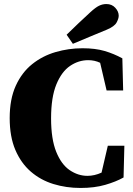

<svg xmlns="http://www.w3.org/2000/svg" viewBox="-20 -911 658 951"><path d="M379 20Q308 20 244.5 0.5Q181 -19 132.5 -61Q84 -103 56 -168.5Q28 -234 28 -326Q28 -420 58 -486Q88 -552 139 -593Q190 -634 255 -653Q320 -672 389 -672Q452 -672 498 -658.5Q544 -645 586 -622L590 -463H508L476 -600Q449 -613 417 -613Q369 -613 327 -584.5Q285 -556 259 -492.5Q233 -429 233 -325Q233 -222 258.5 -159Q284 -96 325.5 -68Q367 -40 413 -40Q448 -40 483 -56L514 -189H596L592 -32Q555 -11 501.5 4.5Q448 20 379 20ZM310 -739Q339 -768 369 -796Q399 -824 427 -850Q453 -874 470.5 -882.5Q488 -891 507 -891Q534 -891 551 -872.5Q568 -854 568 -833Q568 -819 557.5 -799.5Q547 -780 509 -764Q466 -746 424.5 -729Q383 -712 341 -694Z"/></svg>

Font: Source Serif Pro Black
Style: Regular
Weight: 900
Designer: Frank Grießhammer
Foundry: Adobe Systems Incorporated
Version: Version 3.001;hotconv 1.0.111;makeotfexe 2.5.65597